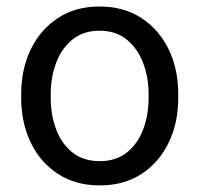

<svg xmlns="http://www.w3.org/2000/svg" viewBox="-20 -558 610 588"><path d="M44.9 -258.3V-269.5Q44.9 -346.2 74.2 -406.7Q103.5 -467.3 157.2 -502.7Q210.9 -538.1 284.7 -538.1Q359.4 -538.1 413.3 -502.7Q467.3 -467.3 496.6 -406.7Q525.9 -346.2 525.9 -269.5V-258.3Q525.9 -182.1 496.6 -121.3Q467.3 -60.5 413.6 -25.4Q359.9 9.8 285.6 9.8Q211.4 9.8 157.5 -25.4Q103.5 -60.5 74.2 -121.3Q44.9 -182.1 44.9 -258.3ZM135.3 -269.5V-258.3Q135.3 -206.1 151.9 -161.9Q168.5 -117.7 201.9 -91.1Q235.4 -64.5 285.6 -64.5Q335.4 -64.5 368.7 -91.1Q401.9 -117.7 418.5 -161.9Q435.1 -206.1 435.1 -258.3V-269.5Q435.1 -321.3 418.2 -365.5Q401.4 -409.7 368.2 -436.8Q335 -463.9 284.7 -463.9Q234.9 -463.9 201.7 -436.8Q168.5 -409.7 151.9 -365.5Q135.3 -321.3 135.3 -269.5Z"/></svg>

Font: Vazirmatn FD
Style: Regular
Weight: 400
Designer: Saber Rastikerdar
Foundry: Saber Rastikerdar
Version: Version 33.001